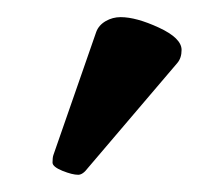

<svg xmlns="http://www.w3.org/2000/svg" viewBox="-20 -703 259 223"><path d="M120.1 -683.1Q138.2 -683.1 164.6 -670.9Q190.9 -658.7 190.9 -645Q190.9 -635.7 186 -629.9L82 -507.8Q76.2 -500 70.8 -500Q64 -500 52.5 -504.6Q41 -509.3 41 -514.2Q41 -520 42 -522.9L91.8 -666Q94.7 -673.8 102.8 -678.5Q110.8 -683.1 120.1 -683.1Z"/></svg>

Font: Common Serif
Style: Bold
Weight: 700
Designer: Philipp H. Poll, Khaled Hosny
Foundry: Stefan Peev, Context Ltd.
Version: Version 1.026